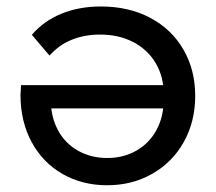

<svg xmlns="http://www.w3.org/2000/svg" viewBox="-20 -555 653 581"><path d="M42 -267.6Q42.9 -282.6 43.7 -297.4H494.6V-227H95L133.9 -251.4Q133.9 -201.6 155.1 -161.6Q176.3 -121.7 215.6 -99.3Q255 -76.9 304.3 -76.9Q353.6 -76.9 392.9 -99.3Q432.1 -121.7 453.8 -162.1Q475.4 -202.4 475.4 -254V-270Q475.4 -322.9 451.3 -363.8Q427.1 -404.7 383.4 -427.6Q339.6 -450.4 282.7 -450.4Q235.7 -450.4 196.9 -434.6Q158.1 -418.9 129.9 -386.7L76.4 -449.6Q112.1 -491.4 165.6 -513.4Q219 -535.4 285.3 -535.4Q369.6 -535.4 434.5 -501.1Q499.4 -466.7 535.1 -405Q570.7 -343.3 570.7 -264.9Q570.7 -187.3 536.3 -125.6Q501.9 -64 440.9 -29.2Q380 5.6 304.3 5.6Q228.7 5.6 169 -28.7Q109.3 -63 75.6 -125.3Q42 -187.6 42 -267.6Z"/></svg>

Font: iiserrat Thin
Style: Regular
Weight: 100
Designer: Akira Ohta
Foundry: Akira Ohta
Version: Version 1.200;Glyphs 3.3.1 (3343)